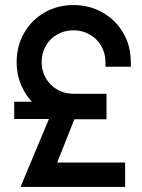

<svg xmlns="http://www.w3.org/2000/svg" viewBox="-20 -736 560 756"><path d="M36 -335.4H368.5V-267.4H36ZM495.1 -491.7V-473.3H395.3V-491.7Q395.3 -526.4 378.4 -555.3Q361.4 -584.3 332.5 -600.5Q303.7 -616.7 269 -616.7Q234.4 -616.7 205.6 -600.5Q176.8 -584.3 160.3 -555.3Q143.9 -526.4 143.9 -491.7Q143.9 -456.8 160.4 -428.2Q176.9 -399.6 205.6 -383.2Q234.4 -366.7 268.9 -366.7H399.4V-266.5H268.9Q206 -266.5 155.2 -296.1Q104.4 -325.8 75 -377.3Q45.6 -428.7 45.6 -491.7Q45.6 -554.6 74.9 -606Q104.3 -657.3 155.1 -686.7Q205.9 -716 268.8 -716Q332.7 -716 384.2 -686.6Q435.8 -657.2 465.5 -605.9Q495.1 -554.6 495.1 -491.7ZM288.8 -306.5 205.1 -96H472.7V0H62.4L61.3 -1L192 -313.9Z"/></svg>

Font: Lineal Thin
Style: Regular
Weight: 200
Designer: Created by Frank Adebiaye with contributions from Anton Moglia & Ariel Martín Pérez
Created by Frank ADEBIAYE with FontF
Foundry: Velvetyne Type Foundry
Version: Version 2.000;Glyphs 3.2 (3227)